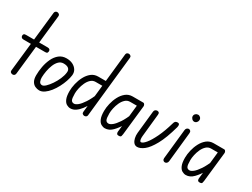

<svg xmlns="http://www.w3.org/2000/svg" viewBox="-63 -1359 2553 1947"><g transform="rotate(30 1213.0 -385.0)"><path d="M108 0Q97 0 87 -7.5Q77 -15 78 -29L157 -750Q159 -762 167 -768.5Q175 -775 185 -775Q198 -775 208 -766.5Q218 -758 216 -741L138 -27Q136 -13 128 -6.5Q120 0 108 0ZM-4 -390Q-4 -401 2 -408.5Q8 -416 26 -416H279Q297 -416 304 -408.5Q311 -401 311 -390Q311 -379 306 -370.5Q301 -362 283 -362H30Q12 -362 4 -370.5Q-4 -379 -4 -390Z M422 5Q398 5 374 -6Q350 -17 335 -43Q320 -69 320 -113Q320 -163 330 -216Q340 -269 361.5 -314.5Q383 -360 418 -388Q453 -416 503 -416Q545 -416 576 -400.5Q607 -385 624 -358Q641 -331 637 -295Q633 -263 619.5 -223Q606 -183 585 -143Q564 -103 537.5 -69.5Q511 -36 481.5 -15.5Q452 5 422 5ZM422 -55Q439 -55 463 -78Q487 -101 511.5 -137Q536 -173 554 -214.5Q572 -256 576 -293Q580 -324 561 -340Q542 -356 503 -356Q470 -356 447 -333Q424 -310 409.5 -274Q395 -238 388 -198.5Q381 -159 380 -125Q379 -100 388 -77.5Q397 -55 422 -55Z M949 0Q937 0 927.5 -8Q918 -16 920 -32L996 -747Q998 -761 1007 -766.5Q1016 -772 1026 -772Q1038 -772 1047.5 -763.5Q1057 -755 1055 -741L979 -26Q978 -13 969 -6.5Q960 0 949 0ZM693 -144Q693 -184 704 -231Q715 -278 737 -320Q759 -362 792.5 -389Q826 -416 872 -416H986L980 -356H876Q844 -356 820.5 -334Q797 -312 782 -279Q767 -246 759.5 -211Q752 -176 752 -150Q752 -92 762 -73.5Q772 -55 796 -55Q814 -55 839.5 -75.5Q865 -96 896 -143Q927 -190 958 -267L947 -137Q926 -99 901 -66.5Q876 -34 847.5 -14.5Q819 5 787 5Q765 5 743 -7.5Q721 -20 707 -52.5Q693 -85 693 -144Z M1191 5Q1169 5 1147 -7.5Q1125 -20 1111 -52.5Q1097 -85 1097 -144Q1097 -184 1108 -231Q1119 -278 1141 -320Q1163 -362 1196.5 -389Q1230 -416 1276 -416H1386L1380 -356H1280Q1248 -356 1224.5 -334Q1201 -312 1186 -279Q1171 -246 1163.5 -211Q1156 -176 1156 -150Q1156 -92 1166 -73.5Q1176 -55 1200 -55Q1218 -55 1243.5 -75.5Q1269 -96 1300 -142Q1331 -188 1362 -266L1351 -134Q1319 -77 1279 -36Q1239 5 1191 5ZM1351 0Q1332 0 1327.5 -11Q1323 -22 1324 -32L1365 -416H1401Q1409 -416 1415.5 -405.5Q1422 -395 1421 -384L1383 -37Q1382 -25 1378 -12.5Q1374 0 1351 0Z M1569 5Q1544 5 1528.5 -13.5Q1513 -32 1506.5 -61Q1500 -90 1503 -121L1531 -387Q1533 -401 1542.5 -408.5Q1552 -416 1565 -416Q1577 -416 1584.5 -408.5Q1592 -401 1590 -384L1563 -121Q1561 -101 1562.5 -86Q1564 -71 1568.5 -63.5Q1573 -56 1579 -56Q1600 -56 1632 -94.5Q1664 -133 1699 -206Q1734 -279 1764 -383Q1768 -400 1777 -408Q1786 -416 1802 -416Q1819 -416 1823.5 -404.5Q1828 -393 1823 -373Q1783 -228 1737.5 -145.5Q1692 -63 1648.5 -29Q1605 5 1569 5Z M1892 0Q1880 0 1871.5 -8.5Q1863 -17 1864 -33L1901 -384Q1903 -400 1913 -408Q1923 -416 1934 -416Q1945 -416 1953.5 -407Q1962 -398 1960 -380L1924 -33Q1922 -17 1912.5 -8.5Q1903 0 1892 0ZM1943 -506Q1927 -506 1914.5 -519Q1902 -532 1902 -548Q1902 -565 1914.5 -576.5Q1927 -588 1943 -588Q1959 -588 1970.5 -576.5Q1982 -565 1982 -548Q1982 -532 1970.5 -519Q1959 -506 1943 -506Z M2139 5Q2117 5 2095 -7.5Q2073 -20 2059 -52.5Q2045 -85 2045 -144Q2045 -184 2056 -231Q2067 -278 2089 -320Q2111 -362 2144.5 -389Q2178 -416 2224 -416H2334L2328 -356H2228Q2196 -356 2172.5 -334Q2149 -312 2134 -279Q2119 -246 2111.5 -211Q2104 -176 2104 -150Q2104 -92 2114 -73.5Q2124 -55 2148 -55Q2166 -55 2191.5 -75.5Q2217 -96 2248 -142Q2279 -188 2310 -266L2299 -134Q2267 -77 2227 -36Q2187 5 2139 5ZM2299 0Q2280 0 2275.5 -11Q2271 -22 2272 -32L2313 -416H2349Q2357 -416 2363.5 -405.5Q2370 -395 2369 -384L2331 -37Q2330 -25 2326 -12.5Q2322 0 2299 0Z"/></g></svg>

Font: Edu NSW ACT Foundation
Style: Regular
Weight: 400
Designer: Tina and Corey Anderson
Foundry: Google for Education
Version: Version 1.003